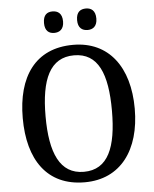

<svg xmlns="http://www.w3.org/2000/svg" viewBox="-61 -963 823 1023"><g transform="rotate(-5 351.0 -451.0)"><path d="M437 -797C464 -797 488 -812 488 -854C488 -898 464 -912 437 -912C408 -912 385 -898 385 -854C385 -812 408 -797 437 -797ZM258 -797C286 -797 310 -812 310 -854C310 -898 286 -912 258 -912C230 -912 208 -898 208 -854C208 -812 230 -797 258 -797ZM351 10C543 10 650 -137 650 -358C650 -580 543 -725 352 -725C149 -725 51 -580 51 -359C51 -137 149 10 351 10ZM351 -46C223 -46 173 -162 173 -358C173 -555 223 -669 352 -669C481 -669 528 -555 528 -358C528 -162 481 -46 351 -46Z"/></g></svg>

Font: Noto Serif Devanagari SemiCondensed Medium
Style: Regular
Weight: 500
Width: 4
Designer: Universal Thirst, Indian Type Foundry and the Monotype Design Team
Foundry: Monotype Imaging Inc.
Version: Version 2.004